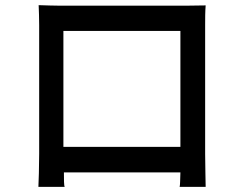

<svg xmlns="http://www.w3.org/2000/svg" viewBox="-20 -715 940 745"><path d="M228 -46H680C679 -18 679 5 677 10H778C778 2 776 -83 776 -118V-618C776 -644 776 -670 778 -694C754 -694 727 -693 706 -693H210C189 -693 162 -694 130 -695C131 -672 132 -643 132 -618V-118C132 -78 130 1 129 10H231C228 5 228 -19 228 -46ZM226 -145V-595H680V-145H226Z"/></svg>

Font: Glow Sans SC Condensed Medium
Style: Regular
Weight: 600
Width: 3
Designer: Ryoko NISHIZUKA (kana, bopomofo & ideographs); Paul D. Hunt (Latin, Greek & Cyrillic); Sandoll Communications, Soo-young
Version: Version 0.93